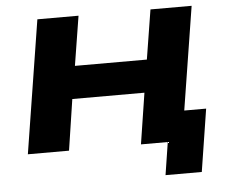

<svg xmlns="http://www.w3.org/2000/svg" viewBox="-58 -773 1207 1013"><g transform="rotate(-5 545.5 -266.0)"><path d="M778 173 805 0H666L691 -158H1022L970 173ZM64 0 176 -705H394L352 -443H733L775 -705H993L881 0H663L705 -270H323L282 0Z"/></g></svg>

Font: Nunito Sans 7pt Expanded Black
Style: Italic
Weight: 900
Width: 7
Italic angle: -9°
Designer: Vernon Adams
Foundry: Vernon Adams
Version: Version 3.101;gftools[0.9.27]